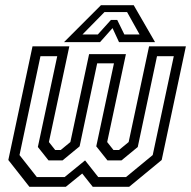

<svg xmlns="http://www.w3.org/2000/svg" viewBox="-20 -718 734 738"><path d="M105 -540H246.5L168 -172L192 -141.5H213.5L250.5 -172L322.5 -510H464L392 -172L416 -141.5H437.5L474.5 -172L553 -540H694.5L601.5 -103L476.5 0H336.5L296 -51L233 0H93L12 -103ZM135.5 -502 55 -122 121.5 -37.5H228.5L307 -101.5L357.5 -37.5H464.5L567 -122L648 -502H583.5L509.5 -153L447 -101.5H393L350 -155.5L418 -474.5H353.5L286 -155.5L220.5 -101.5H166.5L125.5 -153L200 -502ZM368 -698H494L576 -556H437.5L412.5 -610L364.5 -556H226ZM381.5 -671.5 297 -585.5H356L406.5 -641.5H430.5L458 -585.5H516.5L468.5 -671.5Z"/></svg>

Font: Tourney Condensed Regular
Style: Italic
Weight: 400
Width: 3
Italic angle: -12°
Designer: Tyler Finck
Foundry: Etcetera Type Co
Version: Version 1.010; ttfautohint (v1.8.3)